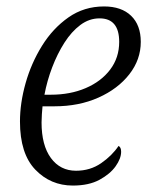

<svg xmlns="http://www.w3.org/2000/svg" viewBox="-20 -566 475 596"><path d="M206 10Q137 10 89.5 -39.5Q42 -89 42 -189Q42 -246 59.5 -308Q77 -370 110.5 -424Q144 -478 192.5 -512Q241 -546 303 -546Q357 -546 387 -517Q417 -488 417 -436Q417 -381 381.5 -335.5Q346 -290 285.5 -263Q225 -236 149 -236H112Q111 -226 110 -211.5Q109 -197 109 -186Q109 -115 138 -75.5Q167 -36 216 -36Q260 -36 294 -59.5Q328 -83 348 -113Q356 -109 356 -95Q356 -74 339 -50Q322 -26 289 -8Q256 10 206 10ZM138 -272Q198 -272 246 -292.5Q294 -313 322 -350Q350 -387 350 -436Q350 -509 289 -509Q257 -509 229.5 -488.5Q202 -468 180 -433.5Q158 -399 142 -357Q126 -315 118 -272Z"/></svg>

Font: Noto Serif SemiCondensed Light
Style: Italic
Weight: 300
Width: 4
Italic angle: -12°
Designer: Monotype Design Team
Foundry: Monotype Imaging Inc.
Version: Version 2.013; ttfautohint (v1.8.4.7-5d5b)